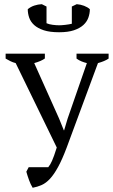

<svg xmlns="http://www.w3.org/2000/svg" viewBox="-20 -703 540 915"><path d="M54.7 -402.3Q41 -405.8 29.8 -411.4Q18.6 -417 6.8 -423.8V-447.3H193.8V-424.3Q176.3 -411.6 143.1 -402.3L261.7 -137.7L284.2 -82H285.6L302.2 -137.7L394 -402.3Q381.3 -405.3 368.7 -410.4Q356 -415.5 344.7 -423.8V-447.3H497.6V-423.8Q479 -411.1 446.8 -402.3L297.9 0Q276.4 57.1 256.8 92.8Q237.3 128.4 218.3 148.9Q199.2 169.4 179 178.5Q158.7 187.5 135.7 191.9Q125.5 175.3 118.2 154.8Q110.8 134.3 105.5 115.2L116.7 93.8H210Q215.3 86.9 219.5 80.1Q223.6 73.2 228 63.2Q232.4 53.2 237.8 38.3Q243.2 23.4 250.5 0ZM261.7 -549.3Q217.3 -549.3 188.5 -558.8Q159.7 -568.4 142.8 -583.7Q126 -599.1 119.1 -618.9Q112.3 -638.7 112.3 -659.2Q126.5 -670.9 143.6 -676.5Q160.6 -682.1 179.2 -683.1L201.7 -671.9V-592.3Q213.9 -586.9 231.2 -584.7Q248.5 -582.5 262.7 -582.5Q267.1 -582.5 274.7 -583Q282.2 -583.5 290.8 -584.5Q299.3 -585.4 307.9 -586.9Q316.4 -588.4 322.3 -589.8V-671.9L345.7 -683.1Q364.3 -681.6 380.9 -675.3Q397.5 -668.9 408.2 -659.2Q408.2 -638.7 401.1 -618.9Q394 -599.1 377.2 -583.7Q360.4 -568.4 332.3 -558.8Q304.2 -549.3 261.7 -549.3Z"/></svg>

Font: PT Astra Serif
Style: Regular
Weight: 400
Designer: A.Korolkova, I. Chaeva
Foundry: ParaType Ltd
Version: Version 1.002